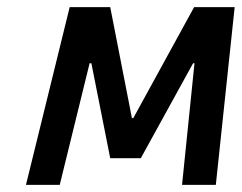

<svg xmlns="http://www.w3.org/2000/svg" viewBox="-20 -520 680 540"><path d="M53 0 176 -500H290L351 -188H355L526 -500H640L587 0H492L527 -342H523L376 -75H290L237 -342H232L148 0Z"/></svg>

Font: Cuprum Medium
Style: Italic
Weight: 500
Italic angle: -10°
Version: Version 3.000